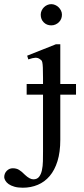

<svg xmlns="http://www.w3.org/2000/svg" viewBox="-97 -669 395 906"><path d="M187.5 -222.2V-9.3Q187.5 48.8 174.3 91.3Q161.1 133.8 137.5 161.6Q113.8 189.5 81.3 203.1Q48.8 216.8 10.7 216.8Q-12.7 216.8 -29.3 211.9Q-45.9 207 -56.2 199.7Q-66.4 192.4 -71.5 183.6Q-76.7 174.8 -77.1 167.5Q-77.1 149.4 -65.2 137.2Q-53.2 125 -36.6 125Q-19.5 125 -7.1 132.6Q5.4 140.1 21 156.2Q43.5 177.2 60.5 177.2Q78.1 177.2 87.4 165.3Q96.7 153.3 100.8 134.3Q105 115.2 105.5 92Q106 68.8 106 45.9V-222.2H28.8V-272.5H106V-301.3Q106 -333 105.2 -349.6Q104.5 -366.2 102.8 -374Q101.1 -381.8 98.4 -384.3Q95.7 -386.7 91.8 -389.6Q82 -397 69.8 -396.5Q57.6 -396 36.6 -388.7L31.2 -406.2L166.5 -460H187.5V-272.5H261.7V-222.2ZM195.3 -599.6Q195.3 -589.4 191.7 -580.3Q188 -571.3 181.2 -564.5Q174.3 -557.6 165 -553.5Q155.8 -549.3 145 -549.3Q123.5 -549.3 109.4 -563.5Q95.2 -577.6 95.2 -599.6Q95.2 -609.9 99.4 -618.9Q103.5 -627.9 110.4 -634.8Q117.2 -641.6 126.2 -645.5Q135.3 -649.4 145 -649.4Q154.3 -649.4 163.3 -645.5Q172.4 -641.6 179.4 -634.8Q186.5 -627.9 190.9 -618.9Q195.3 -609.9 195.3 -599.6Z"/></svg>

Font: Doulos SIL Phon
Style: Regular
Weight: 400
Designer: Walt Agee, Victor Gaultney, Peter Martin, Debbi Hosken, Becca Hirsbrunner
Foundry: SIL International
Version: Version 5.000